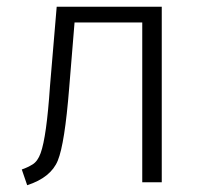

<svg xmlns="http://www.w3.org/2000/svg" viewBox="-20 -543 608 572"><path d="M461.9 -522.9V0H403.8V-476.1H202.1L186 -279.8Q172.9 -115.7 152.3 -64.9Q131.8 -14.2 61 8.8L44.9 -38.1Q62 -43.9 77.1 -53.2Q92.3 -62.5 101.1 -86.9Q118.7 -135.3 128.9 -286.1L148.9 -522.9Z"/></svg>

Font: FiraSans-Light
Style: Regular
Weight: 300
Designer: Carrois Corporate & Edenspiekermann AG
Foundry: Carrois Corporate GbR & Edenspiekermann AG
Version: Version 3.106;PS 003.106;hotconv 1.0.70;makeotf.lib2.5.58329